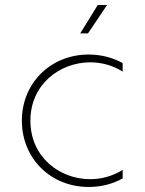

<svg xmlns="http://www.w3.org/2000/svg" viewBox="-20 -740 576 764"><path d="M333 4C385 4 430 -9 468 -30V-64C428 -39 383 -27 339 -27C218 -27 101 -114 101 -260C101 -405 219 -492 339 -492C384 -492 429 -480 468 -455V-489C430 -510 384 -523 333 -523C181 -523 67 -409 67 -260C67 -110 181 4 333 4ZM299 -607H330L406 -720H369Z"/></svg>

Font: Chess Sans ExtraLight
Style: Regular
Weight: 275
Designer: Wolf Bōese
Foundry: Wolf Bōese
Version: Version 7.223;Glyphs 3.3 (3306)